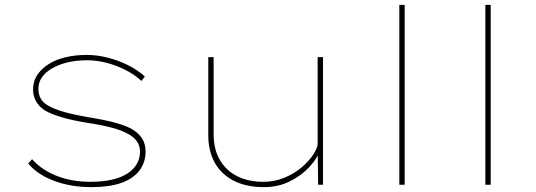

<svg xmlns="http://www.w3.org/2000/svg" viewBox="-20 -760 2205 790"><path d="M357 10Q272 10 203.5 -15.5Q135 -41 96 -87L112 -105Q151 -61 213 -36.5Q275 -12 352 -12Q403 -12 441.5 -21Q480 -30 505 -46.5Q530 -63 543 -85.5Q556 -108 556 -136Q556 -183 507 -209Q483 -223 440.5 -234.5Q398 -246 337 -255Q276 -265 232.5 -278Q189 -291 164 -306Q141 -321 128.5 -343Q116 -365 116 -392Q116 -424 132 -449.5Q148 -475 177.5 -494.5Q207 -514 248 -524Q289 -534 337 -534Q379 -534 422.5 -523Q466 -512 506.5 -492Q547 -472 576 -445L562 -427Q534 -453 496.5 -472Q459 -491 418.5 -501.5Q378 -512 338 -512Q293 -512 256.5 -503Q220 -494 193 -478Q166 -462 152 -441Q138 -420 138 -394Q138 -372 147.5 -354.5Q157 -337 179 -325Q203 -311 243.5 -299.5Q284 -288 341 -278Q406 -268 452.5 -255.5Q499 -243 526 -227Q553 -210 566 -188Q579 -166 579 -137Q579 -91 553 -57.5Q527 -24 478 -7Q429 10 357 10Z M1066 10Q993 10 941.5 -16.5Q890 -43 863.5 -91Q837 -139 837 -203V-525H859V-208Q859 -146 884.5 -102Q910 -58 956 -35Q1002 -12 1063 -12Q1111 -12 1152 -29.5Q1193 -47 1223 -73Q1253 -99 1270 -125.5Q1287 -152 1287 -170V-525H1309V0H1289L1287 -147L1299 -150Q1288 -111 1254.5 -74.5Q1221 -38 1173 -14Q1125 10 1066 10Z M1623 0V-740H1645V0Z M1977 0V-740H1999V0Z"/></svg>

Font: Lexend Mega Thin
Style: Regular
Weight: 250
Version: Version 1.007